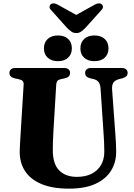

<svg xmlns="http://www.w3.org/2000/svg" viewBox="-20 -1105 800 1144"><path d="M597.4 -304.8 579.2 -576.7Q577.5 -601.5 568 -615.1Q558.5 -628.6 538.2 -633.6L519.4 -637.9Q501.7 -642.6 494.5 -650.3Q487.4 -658 487.4 -670.9Q487.4 -684 496.5 -692Q505.7 -700 522.2 -700H705.2Q722.2 -700 731.3 -692Q740.4 -684 740.4 -670.9Q740.4 -657.9 732.6 -650.6Q724.8 -643.2 708 -638.2L690.1 -633.8Q663.3 -626.2 654.7 -611.4Q646.2 -596.5 647.9 -572.2L667.2 -306.2Q669.4 -280.2 670.6 -255.2Q671.9 -230.2 672.2 -203.2Q672.9 -139.7 642.5 -89.4Q612.2 -39.2 549.8 -10.1Q487.5 19 391.2 19Q293.1 19 227.7 -8.2Q162.3 -35.3 129.7 -85Q97 -134.8 97.5 -202.4Q97.6 -212.5 98.3 -227.8Q99 -243.1 100.3 -266.3Q101.6 -289.4 103.7 -322.2L120.8 -600.3Q121.8 -614.7 115.3 -622.2Q108.7 -629.6 90.8 -633.3L68.6 -637.9Q36.2 -645.2 36.2 -670.8Q36.2 -684 45.4 -692Q54.5 -700 71.5 -700H362.3Q379.3 -700 388.4 -692Q397.5 -684 397.5 -670.8Q397.5 -657.9 389.9 -650.1Q382.3 -642.2 365.1 -638.3L342.1 -633.3Q328.5 -630.4 322.2 -622.9Q316 -615.4 315 -600.9L298.2 -320.8Q296.2 -288.3 295.5 -261.3Q294.8 -234.3 294.6 -214.4Q293.9 -129.1 332.2 -90.1Q370.6 -51.2 438.4 -51.2Q489.4 -51.2 526 -69.7Q562.7 -88.3 582.4 -122.7Q602.1 -157.1 601.5 -204.8Q601.2 -239.9 600 -262.4Q598.8 -284.9 597.4 -304.8ZM325.2 -740.5Q287.1 -740.5 264.5 -761Q241.8 -781.5 241.8 -816.7Q241.8 -852.4 264.5 -873Q287.1 -893.7 325.2 -893.7Q363.7 -893.7 385.9 -873Q408.1 -852.4 408.1 -816.7Q408.1 -782.3 385.9 -761.4Q363.7 -740.5 325.2 -740.5ZM542.3 -740.5Q504.2 -740.5 481.6 -761Q459 -781.5 459 -816.7Q459 -852 481.6 -872.8Q504.2 -893.7 542.3 -893.7Q581.6 -893.7 604 -873Q626.5 -852.4 626.5 -816.7Q626.5 -782.3 604 -761.4Q581.6 -740.5 542.3 -740.5ZM472.8 -994.6 324.7 -1076.8Q297.9 -1091.9 282.2 -1079.3Q276.1 -1074.2 275.2 -1064.6Q274.4 -1055 285.1 -1044.3L379.5 -938.8Q393.8 -925.3 405.3 -916.7Q416.8 -908.1 434.3 -908.1Q451.8 -908.1 463.3 -916.7Q474.9 -925.3 488.7 -938.8L583.6 -1044.3Q594.2 -1055 593.4 -1064.6Q592.6 -1074.2 586.5 -1079.3Q570.4 -1091.9 543.6 -1076.8L395.5 -994.6Z"/></svg>

Font: Fraunces
Style: Regular
Weight: 900
Version: Version 1.000;[b76b70a41]